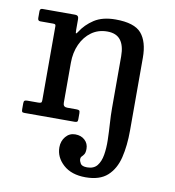

<svg xmlns="http://www.w3.org/2000/svg" viewBox="-87 -609 860 946"><g transform="rotate(10 343.5 -136.0)"><path d="M114.5 -458H51Q38.5 -458 38.5 -472.5V-506.5Q38.5 -520 51 -520H215Q232.5 -520 232.5 -501.5V-448.5Q232.5 -429.5 235.2 -430Q238 -430.5 243.5 -439Q268 -478 309.2 -504.8Q350.5 -531.5 415.5 -531.5Q509.5 -531.5 544.8 -490.5Q580 -449.5 580 -369V-5Q580 71 565.5 130.8Q551 190.5 512.8 225.2Q474.5 260 403.5 260Q333 260 292.2 223.2Q251.5 186.5 251.5 136.5Q251.5 105.5 270.2 83Q289 60.5 318 60.5Q347.5 60.5 366 77.8Q384.5 95 384.5 121Q384.5 140 379 148.5Q373.5 157 368 162Q362.5 167 362.5 176.5Q362.5 186 369.8 198.2Q377 210.5 403 210.5Q436 210.5 452.8 189.8Q469.5 169 475.2 135Q481 101 480 60Q479 19 476.2 -22.5Q473.5 -64 473.5 -99V-357.5Q473.5 -410.5 452.2 -438.2Q431 -466 385.5 -466Q340.5 -466 306.8 -441.8Q273 -417.5 254 -376Q235 -334.5 235 -283V-82.5Q235 -62 255.5 -62H301.5Q312 -62 315.8 -59Q319.5 -56 319.5 -45V-15.5Q319.5 -6 316.2 -3Q313 0 304 0H52.5Q43 0 40.8 -3.5Q38.5 -7 38.5 -16.5V-45.5Q38.5 -56 42.5 -59Q46.5 -62 56.5 -62H110Q120.5 -62 124.5 -64.5Q128.5 -67 128.5 -77V-447.5Q128.5 -454.5 125.2 -456.2Q122 -458 114.5 -458Z"/></g></svg>

Font: Besley* Medium
Style: Regular
Weight: 500
Designer: Owen Earl
Foundry: indestructible type*
Version: Version 3.000; ttfautohint (v1.8.3)